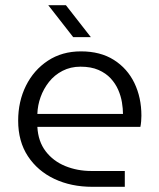

<svg xmlns="http://www.w3.org/2000/svg" viewBox="-20 -720 613 740"><path d="M336 0Q254 0 189.5 -30.5Q125 -61 87.5 -118Q50 -175 50 -255Q50 -329 80 -389.5Q110 -450 164.5 -486Q219 -522 292 -522Q367 -522 419 -489Q471 -456 498 -400Q525 -344 525 -274Q525 -264 524 -252Q523 -240 521 -231H124Q127 -175 156 -137Q185 -99 231.5 -80Q278 -61 332 -61H461V0ZM124 -281H454Q454 -301 450 -325.5Q446 -350 435.5 -374Q425 -398 406.5 -418Q388 -438 359.5 -450.5Q331 -463 290 -463Q252 -463 221 -447Q190 -431 169 -404.5Q148 -378 136.5 -346Q125 -314 124 -281ZM262 -577 166 -700H234L330 -577Z"/></svg>

Font: MuseoModerno SemiBold Light
Style: Regular
Weight: 300
Version: Version 1.001